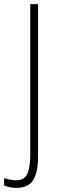

<svg xmlns="http://www.w3.org/2000/svg" viewBox="-66 -734 280 933"><path d="M14 179Q-20 179 -46 167V132Q-32 136 -17.5 139Q-3 142 12 142Q53 142 67 110Q81 78 81 17V-714H119V24Q119 105 94.5 142Q70 179 14 179Z"/></svg>

Font: Noto Sans Gurmukhi ExtraCondensed ExtraLight
Style: Regular
Weight: 200
Width: 2
Designer: Jelle Bosma - Monotype Design Team
Foundry: Monotype Imaging Inc.
Version: Version 2.004; ttfautohint (v1.8.4.7-5d5b)